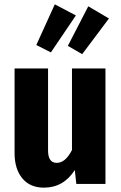

<svg xmlns="http://www.w3.org/2000/svg" viewBox="-20 -846 557 883"><path d="M465 0H331L324 -64Q272 17 182 17Q118 17 82.5 -26Q47 -69 47 -142V-531H201V-154Q201 -97 241 -97Q281 -97 311 -156V-531H465ZM329 -775 214 -605 147 -639 232 -826ZM481 -761 358 -597 292 -635 386 -817Z"/></svg>

Font: Fira Sans Condensed
Style: Bold
Weight: 700
Width: 3
Designer: bBox Type GmbH & Carrois Corporate GbR & Edenspiekermann AG
Foundry: bBox Type GmbH & Carrois Corporate GbR & Edenspiekermann AG
Version: Version 4.301